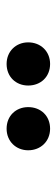

<svg xmlns="http://www.w3.org/2000/svg" viewBox="190 -930 175 596"><g transform="rotate(-90 278.0 -631.5)"><path d="M378 -564C417 -564 445 -593 445 -632C445 -670 417 -699 378 -699C338 -699 311 -670 311 -632C311 -593 338 -564 378 -564ZM177 -564C217 -564 244 -593 244 -632C244 -670 217 -699 177 -699C138 -699 110 -670 110 -632C110 -593 138 -564 177 -564Z"/></g></svg>

Font: Source Sans Pro SemBd
Style: Regular
Weight: 700
Designer: Paul D. Hunt
Foundry: Adobe Systems Incorporated
Version: Version 2.020;PS 2.0;hotconv 1.0.86;makeotf.lib2.5.63406